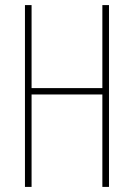

<svg xmlns="http://www.w3.org/2000/svg" viewBox="-20 -734 526 754"><path d="M408 0V-714H382V-388H104V-714H78V0H104V-363H382V0Z"/></svg>

Font: Noto Sans Devanagari ExtraCondensed Thin
Style: Regular
Weight: 100
Width: 2
Designer: Jelle Bosma - Monotype Design Team
Foundry: Monotype Imaging Inc.
Version: Version 2.004